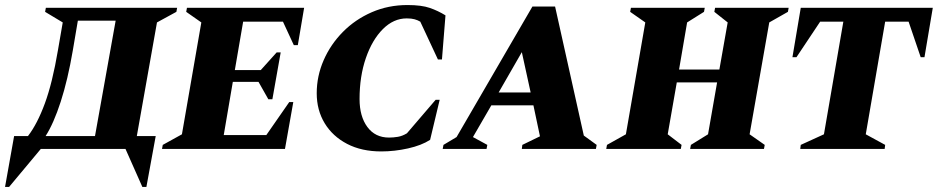

<svg xmlns="http://www.w3.org/2000/svg" viewBox="-75 -591 3722 762"><path d="M87 0 -39 151H-55L-19 -51H36Q73 -99 103 -180.5Q133 -262 155 -392L174 -502L104 -544L107 -560H628L625 -544L548 -502L468 -51H543L506 151H490L423 0ZM214 -391Q194 -274 166 -187.5Q138 -101 106 -51H302L384 -509H234Z M568 0 571 -16 647 -58 724 -502 664 -544 667 -560H1132L1107 -412H1091L1048 -505H890L857 -313H960L1023 -383H1039L1006 -197H990L951 -266H849L813 -55H982L1073 -186H1089L1056 0Z M1438 10Q1360 10 1302.5 -20Q1245 -50 1213.5 -102Q1182 -154 1182 -221Q1182 -289 1209.5 -352Q1237 -415 1286 -464.5Q1335 -514 1400.5 -542.5Q1466 -571 1542 -571Q1598 -571 1631 -559.5Q1664 -548 1693 -530L1679 -355H1663L1593 -505Q1583 -511 1570.5 -514.5Q1558 -518 1539 -518Q1487 -518 1444.5 -475.5Q1402 -433 1377 -360.5Q1352 -288 1352 -198Q1352 -129 1383 -87Q1414 -45 1469 -45Q1486 -45 1504 -48Q1522 -51 1540 -62L1654 -195H1670L1632 -36Q1598 -14 1544.5 -2Q1491 10 1438 10Z M1682 0 1685 -16 1737 -47 2038 -565H2128L2242 -53L2293 -16L2290 0H1996L1998 -16L2068 -50L2042 -173H1875L1802 -47L1859 -16L1856 0ZM1904 -224H2031L1996 -384Z M2331 0 2334 -16 2409 -58 2486 -502 2426 -544 2429 -560H2722L2719 -544L2652 -502L2620 -315H2780L2813 -502L2760 -544L2763 -560H3055L3052 -544L2978 -502L2900 -58L2960 -16L2957 0H2664L2667 -16L2735 -58L2771 -264H2611L2575 -58L2630 -16L2627 0Z M3101 0 3103 -16 3195 -58 3272 -505H3180L3086 -364H3070L3103 -560H3627L3594 -364H3579L3531 -505H3438L3361 -58L3438 -16L3436 0Z"/></svg>

Font: Spectral SC ExtraBold
Style: Italic
Weight: 800
Italic angle: -10°
Designer: Jean-Baptiste Levee
Foundry: Production Type
Version: Version 2.001